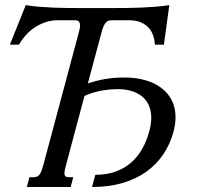

<svg xmlns="http://www.w3.org/2000/svg" viewBox="-20 -748 851 768"><path d="M210.4 -667Q189 -667 167.7 -660.9Q146.5 -654.8 126.2 -642.8Q106 -630.9 88.1 -612.5Q70.3 -594.2 55.7 -569.3H19.5L83 -727.5Q105 -723.6 133.5 -721.2Q162.1 -718.8 191.7 -717.5Q221.2 -716.3 249 -716.1Q276.9 -715.8 297.4 -715.8H436Q456.5 -715.8 484.6 -716.1Q512.7 -716.3 543 -717.5Q573.2 -718.8 603.3 -721.2Q633.3 -723.6 657.2 -727.5L635.7 -569.3H599.6Q598.1 -594.2 590.1 -612.5Q582 -630.9 568.6 -642.8Q555.2 -654.8 536.9 -660.9Q518.6 -667 497.6 -667H426.8Q409.2 -667 400.9 -654.5Q392.6 -642.1 387.7 -624.5L331.5 -414.6Q366.2 -425.8 400.6 -431.9Q435.1 -438 478.5 -438Q522.9 -438 560.3 -427.5Q597.7 -417 624.8 -396.7Q651.9 -376.5 667 -346.9Q682.1 -317.4 682.1 -278.8Q682.1 -252.4 673.8 -220.2Q660.6 -171.9 633.5 -131.3Q606.4 -90.8 565.7 -61.5Q524.9 -32.2 470.5 -16.1Q416 0 348.1 0L361.3 -48.8Q406.2 -48.8 441.9 -61.5Q477.5 -74.2 504.2 -97.4Q530.8 -120.6 548.8 -152.6Q566.9 -184.6 577.1 -223.1Q585 -251.5 585 -276.9Q585 -305.2 575.2 -326.9Q565.4 -348.6 547.6 -362.8Q529.8 -377 505.1 -384.3Q480.5 -391.6 450.7 -391.6Q439 -391.6 423.3 -390.4Q407.7 -389.2 390.4 -386.2Q373 -383.3 354.5 -377.9Q335.9 -372.6 317.9 -364.3L245.1 -91.3Q241.7 -78.6 239.7 -69.6Q237.8 -60.5 237.8 -54.7Q237.8 -45.4 242.7 -42.2Q247.6 -39.1 258.3 -39.1H272.9L262.7 0H87.4L97.7 -39.1H112.3Q121.1 -39.1 127.2 -41.3Q133.3 -43.5 137.7 -49.1Q142.1 -54.7 146 -64.9Q149.9 -75.2 154.3 -91.3L296.9 -624.5Q298.3 -630.4 299.3 -635.7Q300.3 -641.1 300.3 -646Q300.3 -655.3 296.1 -661.1Q292 -667 281.2 -667Z"/></svg>

Font: Arian AMU Serif
Style: Italic
Weight: 400
Italic angle: -15°
Designer: Ruben Hakobyan (Tarumian)
Foundry: Ruben Hakobyan (Tarumian)
Version: Version 1.002